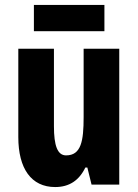

<svg xmlns="http://www.w3.org/2000/svg" viewBox="-20 -746 558 776"><path d="M402 -726H117V-620H402ZM462 -549H318V-273C318 -176 308 -118 247 -118C212 -118 198 -158 198 -236V-549H54V-192C54 -65 106 10 203 10C260 10 300 -17 325 -69H333L350 0H462Z"/></svg>

Font: Noto Sans Kannada ExtraCondensed ExtraBold
Style: Regular
Weight: 800
Width: 2
Designer: Jelle Bosma - Monotype Design Team
Foundry: Monotype Imaging Inc.
Version: Version 2.005